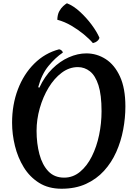

<svg xmlns="http://www.w3.org/2000/svg" viewBox="-20 -1131 842 1176"><path d="M357 25Q277 25 219.5 -11Q162 -47 125.5 -106.5Q89 -166 71.5 -237.5Q54 -309 54 -379Q54 -490 89.5 -583.5Q125 -677 190 -741.5Q255 -806 342 -829Q350 -828 357 -822Q364 -816 365 -809Q319 -778 277 -727Q235 -676 214 -597L221 -594Q253 -663 300 -709.5Q347 -756 401.5 -780Q456 -804 509 -804Q573 -804 627.5 -769Q682 -734 715 -662Q748 -590 748 -479Q748 -409 734.5 -337Q721 -265 692 -200Q663 -135 617 -84.5Q571 -34 506.5 -4.5Q442 25 357 25ZM373 -43Q427 -43 470 -78.5Q513 -114 542.5 -173Q572 -232 587 -304Q602 -376 602 -450Q602 -550 583 -609Q564 -668 531 -694Q498 -720 457 -720Q404 -720 358 -685.5Q312 -651 277.5 -594Q243 -537 223.5 -468Q204 -399 204 -330Q204 -252 221.5 -186.5Q239 -121 276 -82Q313 -43 373 -43ZM589 -900Q587 -889 575.5 -879.5Q564 -870 549 -867Q528 -892 493.5 -920.5Q459 -949 417.5 -973.5Q376 -998 331 -1010Q332 -1042 343 -1062Q354 -1082 367.5 -1094Q381 -1106 390 -1111Q429 -1096 469 -1059.5Q509 -1023 541 -980Q573 -937 589 -900Z"/></svg>

Font: Merienda SemiBold
Style: Regular
Weight: 600
Designer: Eduardo Rodriguez Tunni
Foundry: Eduardo Rodriguez Tunni
Version: Version 2.001; ttfautohint (v1.8.4.7-5d5b)